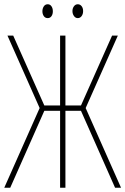

<svg xmlns="http://www.w3.org/2000/svg" viewBox="-20 -881 588 901"><path d="M0 0 166 -374 15 -714H42L188 -386H262V-714H287V-386H360L506 -714H533L382 -374L548 0H520L360 -361H287V0H262V-361H188L28 0ZM179 -828Q179 -841 185.5 -851Q192 -861 204 -861Q215 -861 221.5 -851.5Q228 -842 228 -828Q228 -814 221.5 -805Q215 -796 204 -796Q192 -796 185.5 -805.5Q179 -815 179 -828ZM320 -829Q320 -842 327 -851.5Q334 -861 345 -861Q356 -861 363 -852Q370 -843 370 -829Q370 -815 363 -805.5Q356 -796 345 -796Q334 -796 327 -806Q320 -816 320 -829Z"/></svg>

Font: Noto Sans ExtraCondensed Thin
Style: Regular
Weight: 100
Width: 2
Designer: Monotype Design Team
Foundry: Monotype Imaging Inc.
Version: Version 2.013; ttfautohint (v1.8.4.7-5d5b)